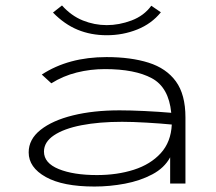

<svg xmlns="http://www.w3.org/2000/svg" viewBox="-20 -672 790 703"><path d="M326 11Q210 11 147.5 -24Q85 -59 85 -114Q85 -162 128.5 -196.5Q172 -231 247 -249.5Q322 -268 418 -268Q457 -268 509 -265.5Q561 -263 607 -259Q598 -352 536 -385.5Q474 -419 364 -419Q311 -419 261 -406.5Q211 -394 168 -367L133 -399Q231 -463 370 -463Q459 -463 524 -442.5Q589 -422 624 -374Q659 -326 659 -242V0H603V-96Q582 -57 537.5 -33.5Q493 -10 437.5 0.5Q382 11 326 11ZM141 -117Q141 -75 195 -53Q249 -31 335 -31Q409 -31 470 -50.5Q531 -70 568.5 -111Q606 -152 609 -216Q568 -220 516.5 -223Q465 -226 427 -226Q343 -226 278.5 -213.5Q214 -201 177.5 -176.5Q141 -152 141 -117ZM534 -651 569 -627Q535 -585 482.5 -564Q430 -543 371 -543Q313 -543 264.5 -563Q216 -583 174 -626L207 -652Q241 -614 283.5 -597Q326 -580 371 -580Q416 -580 461.5 -597Q507 -614 534 -651Z"/></svg>

Font: Inconsolata ExtraExpanded Light
Style: Regular
Weight: 300
Width: 8
Monospace: yes
Designer: Raph Levien, Cyreal, Brenton Simpson
Foundry: Raph Levien, Cyreal, Google
Version: Version 3.001; ttfautohint (v1.8.2.53-6de2)